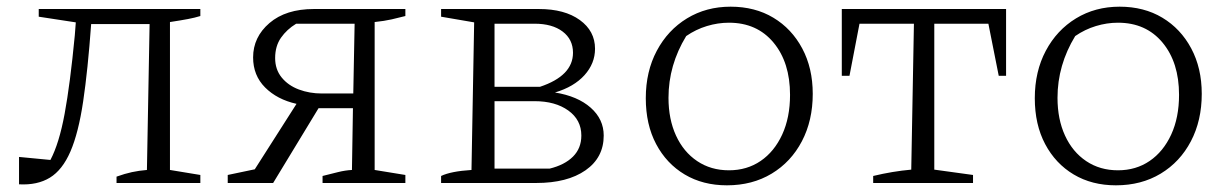

<svg xmlns="http://www.w3.org/2000/svg" viewBox="-20 -548 3685 575"><path d="M37 4V-78L131 -69Q157 -118 173.5 -207Q190 -296 204 -442L207 -481L96 -498V-521H580V-500Q564 -495 543 -491Q522 -487 489 -482V-39L580 -24V0H329V-19Q354 -28 375 -32.5Q396 -37 420 -39L428 -476H253Q243 -338 229 -244Q215 -150 191 -94.5Q167 -39 129.5 -16Q92 7 37 4Z M662 0V-24L743 -41L868 -237Q810 -250 774 -286Q738 -322 738 -376Q738 -437 787 -479Q836 -521 920 -521H1194V-500Q1175 -495 1153 -490Q1131 -485 1102 -482V-39L1194 -24V0H946V-21Q970 -27 992 -32.5Q1014 -38 1034 -39L1037 -224H934L798 0ZM944 -268H1038L1042 -477H867Q839 -460 821.5 -435Q804 -410 804 -374Q804 -340 823.5 -316Q843 -292 875 -280Q907 -268 944 -268Z M1642 -271Q1710 -260 1749 -225.5Q1788 -191 1788 -142Q1788 -76 1733.5 -38Q1679 0 1586 0H1301V-21Q1330 -35 1392 -39L1400 -481L1301 -498V-521H1594Q1671 -521 1716.5 -488Q1762 -455 1762 -402Q1762 -358 1730.5 -323Q1699 -288 1642 -271ZM1581 -477H1461V-288H1597Q1696 -321 1696 -390Q1696 -430 1665 -453.5Q1634 -477 1581 -477ZM1581 -245H1461V-43H1626Q1671 -54 1696 -79Q1721 -104 1721 -142Q1721 -189 1682 -217Q1643 -245 1581 -245Z M2157 7Q2085 7 2030.5 -25.5Q1976 -58 1945 -116.5Q1914 -175 1914 -254Q1914 -334 1947 -396Q1980 -458 2037.5 -493Q2095 -528 2168 -528Q2241 -528 2296 -495Q2351 -462 2382.5 -403Q2414 -344 2414 -267Q2414 -187 2381.5 -125Q2349 -63 2291 -28Q2233 7 2157 7ZM2163 -38Q2217 -38 2258 -66Q2299 -94 2322.5 -145Q2346 -196 2346 -264Q2346 -361 2296.5 -420.5Q2247 -480 2163 -480Q2130 -480 2097 -470Q2064 -460 2035 -440Q1982 -353 1982 -255Q1982 -191 2004.5 -142Q2027 -93 2068 -65.5Q2109 -38 2163 -38Z M2993 -521V-321H2971L2940 -477H2778V-40L2894 -24V0H2595V-21Q2653 -35 2709 -40L2717 -477H2554L2524 -321H2501V-521Z M3322 7Q3250 7 3195.5 -25.5Q3141 -58 3110 -116.5Q3079 -175 3079 -254Q3079 -334 3112 -396Q3145 -458 3202.5 -493Q3260 -528 3333 -528Q3406 -528 3461 -495Q3516 -462 3547.5 -403Q3579 -344 3579 -267Q3579 -187 3546.5 -125Q3514 -63 3456 -28Q3398 7 3322 7ZM3328 -38Q3382 -38 3423 -66Q3464 -94 3487.5 -145Q3511 -196 3511 -264Q3511 -361 3461.5 -420.5Q3412 -480 3328 -480Q3295 -480 3262 -470Q3229 -460 3200 -440Q3147 -353 3147 -255Q3147 -191 3169.5 -142Q3192 -93 3233 -65.5Q3274 -38 3328 -38Z"/></svg>

Font: Piazzolla SC Light
Style: Regular
Weight: 300
Designer: Juan Pablo del Peral
Foundry: Huerta Tipografica
Version: Version 1.330